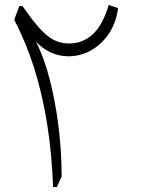

<svg xmlns="http://www.w3.org/2000/svg" viewBox="-20 -757 571 777"><path d="M419.9 -736.8Q396 -655.8 355.5 -618.4Q314.9 -581.1 259.8 -581.1Q228 -581.1 200.4 -594Q172.9 -606.9 142.6 -639.9Q112.3 -672.9 71.3 -732.4H58.1L37.6 -676.8Q85.4 -585.4 118.7 -480Q151.9 -374.5 170.9 -254.6Q189.9 -134.8 194.8 0H210L229.5 -42.5Q229.5 -142.6 216.8 -244.9Q204.1 -347.2 180.9 -436.8Q157.7 -526.4 125.5 -587.9Q170.4 -542.5 223.9 -532.5Q277.3 -522.5 327.4 -543Q377.4 -563.5 413.1 -610.1Q448.7 -656.7 458 -724.1Z"/></svg>

Font: Pinar-VF
Style: Regular
Weight: 300
Designer: Amin Abedi
Version: Version 3.0